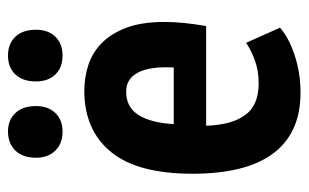

<svg xmlns="http://www.w3.org/2000/svg" viewBox="-162 -578 753 468"><g transform="rotate(-90 214.0 -343.5)"><path d="M381 -37Q356 -15 313 -1Q270 13 223 13Q171 13 133.5 -5Q96 -23 72 -57Q48 -91 36.5 -139.5Q25 -188 25 -250Q25 -385 78.5 -449.5Q132 -514 227 -514Q259 -514 289 -504.5Q319 -495 342.5 -472.5Q366 -450 380.5 -412.5Q395 -375 395 -318Q395 -296 392.5 -271Q390 -246 385 -217H142Q144 -155 168 -122Q192 -89 245 -89Q277 -89 303.5 -99Q330 -109 344 -120ZM225 -412Q187 -412 168 -381.5Q149 -351 146 -296H284Q287 -353 272 -382.5Q257 -412 225 -412ZM64 -632Q64 -664 81.5 -682Q99 -700 128 -700Q156 -700 173 -682Q190 -664 190 -632Q190 -602 173 -584.5Q156 -567 128 -567Q99 -567 81.5 -584.5Q64 -602 64 -632ZM250 -632Q250 -664 267 -682Q284 -700 313 -700Q342 -700 359 -682Q376 -664 376 -632Q376 -602 359 -584.5Q342 -567 313 -567Q284 -567 267 -584.5Q250 -602 250 -632Z"/></g></svg>

Font: PT Sans Narrow
Style: Bold
Weight: 700
Width: 3
Designer: A.Korolkova, O.Umpeleva, V.Yefimov
Foundry: ParaType Ltd
Version: Version 2.003W OFL